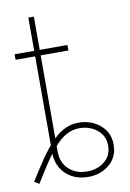

<svg xmlns="http://www.w3.org/2000/svg" viewBox="-89 -715 522 772"><g transform="rotate(-10 172.0 -328.5)"><path d="M208 7.8Q171.9 7.8 143.3 -7.3Q114.7 -22.5 98.4 -49.8Q82 -77.1 82 -114.3V-221.7H104.5V-114.3Q104.5 -68.4 133.8 -41.5Q163.1 -14.6 208 -14.6Q251 -14.6 279.8 -38.6Q308.6 -62.5 308.6 -102.5Q308.6 -142.6 278.6 -167Q248.5 -191.4 206.1 -191.4Q178.2 -191.4 152.8 -177.5Q127.4 -163.6 100.6 -132.3Q73.7 -101.1 41 -48.8L9.8 1L-9.8 -10.7L22.5 -61.5Q75.7 -145 117.2 -179.4Q158.7 -213.9 206.1 -213.9Q258.3 -213.9 294.7 -183.1Q331.1 -152.3 331.1 -102.5Q331.1 -52.7 295.7 -22.5Q260.3 7.8 208 7.8ZM82 -192.4V-665H104.5V-192.4ZM2 -506.8V-529.3H217.8V-506.8Z"/></g></svg>

Font: Inter 24pt Thin
Style: Regular
Weight: 250
Designer: Rasmus Andersson
Foundry: rsms
Version: Version 4.001;git-66647c0bb